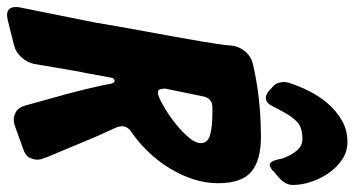

<svg xmlns="http://www.w3.org/2000/svg" viewBox="-299 -766 1008 546"><g transform="rotate(90 205.0 -493.0)"><path d="M458 -822Q458 -802 440 -785L436 -781Q435 -780 425 -772L418 -766Q418 -764 411 -760Q404 -756 402 -756Q391 -756 386 -777L383 -791Q375 -815 361 -832Q347 -849 328 -849Q296 -849 280.5 -835.5Q265 -822 251 -796Q247 -789 242.5 -780.5Q238 -772 233 -762Q224 -745 210 -745Q201 -745 190 -754L185 -759Q181 -763 179 -764Q170 -772 167.5 -781.5Q165 -791 165 -797Q165 -799 167 -809Q176 -838 191 -868Q206 -898 227 -922Q248 -946 275 -961.5Q302 -977 336 -977Q363 -977 385.5 -962Q408 -947 424 -924Q440 -901 449 -874Q458 -847 458 -822ZM-11 -11Q-21 -9 -24 -9Q-48 -9 -48 -34Q-48 -42 -47 -45L-4 -259Q8 -331 22 -406.5Q36 -482 49 -557Q53 -581 56.5 -604Q60 -627 62 -650Q65 -671 79 -687Q93 -703 113 -708Q165 -720 216.5 -725.5Q268 -731 322 -731Q388 -731 420.5 -703.5Q453 -676 453 -609Q453 -573 441.5 -538Q430 -503 410 -470.5Q390 -438 363.5 -410.5Q337 -383 308 -363Q291 -352 291 -336Q291 -329 294 -321L321 -261Q331 -237 340.5 -214.5Q350 -192 359 -170Q361 -165 363 -160.5Q365 -156 367 -151L372 -139Q374 -134 376 -129.5Q378 -125 380 -120L382 -113Q386 -105 386 -94Q386 -86 381 -74Q376 -62 356 -55L289 -31Q280 -28 272 -28Q262 -28 250 -34.5Q238 -41 232 -61L226 -83Q212 -132 199 -180Q186 -228 175 -279Q172 -294 170 -304.5Q168 -315 161 -315Q155 -314 153 -306L140 -235Q135 -212 131.5 -190Q128 -168 124 -146L114 -87Q110 -67 95.5 -50.5Q81 -34 61 -29ZM184 -459Q184 -453 185.5 -445.5Q187 -438 196 -438Q201 -438 205 -440Q219 -445 242 -459Q265 -473 286.5 -490.5Q308 -508 323.5 -526.5Q339 -545 339 -560Q339 -580 315.5 -586.5Q292 -593 254 -593H238Q211 -593 206 -566Z"/></g></svg>

Font: Bangerz 2
Style: Regular
Weight: 400
Designer: vernon adams
Foundry: Vernon Adams
Version: Version 2.10;December 28, 2023;FontCreator 13.0.0.2683 64-bi